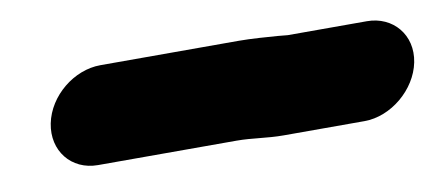

<svg xmlns="http://www.w3.org/2000/svg" viewBox="-35 -443 879 388"><g transform="rotate(-10 405.0 -249.0)"><path d="M522.4 -147.5H688.4C742.7 -147.5 797 -192.7 807.8 -247C818.8 -301.9 781.4 -345.5 728 -345.5H565.7L545.5 -347.4C525.7 -348.9 491.4 -351.5 466.2 -351.5H182.2C128.1 -351.5 74 -308 63 -253C52.2 -198.6 87.7 -153.5 142.6 -153.5H426.6C459.5 -153.5 487.8 -147.5 522.4 -147.5Z"/></g></svg>

Font: Smoothie
Style: ExBdIt
Weight: 800
Foundry: Cannot Into Space Fonts
Version: Version 0.8